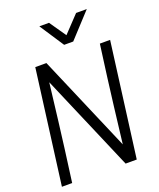

<svg xmlns="http://www.w3.org/2000/svg" viewBox="-180 -1125 1018 1232"><g transform="rotate(-20 329.5 -508.5)"><path d="M565 -851ZM412 -851H350L241 -1017H307L385 -904L492 -1017H565ZM536 0H460L178 -658L148 -408Q139 -332 125 -225L95 0H25L127 -780H203L485 -122L515 -372Q524 -448 538 -555L568 -780H638Z"/></g></svg>

Font: Tanohe Sans
Style: Italic
Weight: 400
Designer: Village Type and Design LLC & Cristiano Sobral
Foundry: Cooper Hewitt Smithsonian Design Museum
Version: Version 1.00;September 29, 2021;FontCreator 13.0.0.2655 64-b